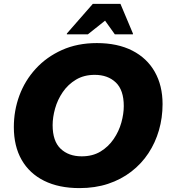

<svg xmlns="http://www.w3.org/2000/svg" viewBox="-20 -953 866 985"><path d="M51 -301Q51 -386 79.5 -463Q108 -540 163.5 -600.5Q219 -661 298 -696.5Q377 -732 477 -732Q583 -732 658.5 -693.5Q734 -655 774 -584.5Q814 -514 814 -419Q814 -349 795.5 -285Q777 -221 741.5 -167Q706 -113 653.5 -72.5Q601 -32 534.5 -10Q468 12 388 12Q282 12 206.5 -25.5Q131 -63 91 -133Q51 -203 51 -301ZM250 -311Q250 -229 291 -190Q332 -151 399 -151Q455 -151 495.5 -175.5Q536 -200 563 -239.5Q590 -279 602.5 -324Q615 -369 615 -409Q615 -491 574 -530Q533 -569 466 -569Q411 -569 370 -544.5Q329 -520 302 -480.5Q275 -441 262.5 -396Q250 -351 250 -311ZM323 -777V-781L456 -933H598L662 -781V-777H569L519 -847L431 -777Z"/></svg>

Font: Kufam ExtraBold
Style: Italic
Weight: 800
Italic angle: -11°
Designer: Artur Schmal
Foundry: Original Type
Version: Version 1.301; ttfautohint (v1.8.3)